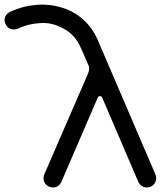

<svg xmlns="http://www.w3.org/2000/svg" viewBox="-111 -827 741 847"><path d="M499 -25C506 -10 520 0 537 0C560 0 578 -18 578 -41C578 -47 577 -53 574 -59L320 -651C297 -704 260 -745 216 -770C194 -783 170 -792 145 -798C96 -811 15 -814 -70 -773C-84 -764 -91 -752 -91 -737C-88 -713 -72 -697 -51 -697C-43 -697 -36 -698 -31 -701C-2 -715 30 -723 65 -725C100 -728 135 -720 169 -701C204 -683 229 -654 246 -615L281 -535C284 -525 282 -512 275 -497L85 -59C82 -53 81 -47 81 -41C81 -18 99 0 122 0C139 0 151 -8 159 -23L320 -396C322 -401 325 -403 330 -403C335 -403 338 -401 340 -396Z"/></svg>

Font: Fabada
Style: Regular
Weight: 400
Designer: deFharo
Foundry: deFharo.com
Version: Version 4.000 2011 initial release